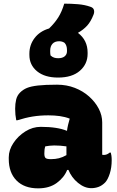

<svg xmlns="http://www.w3.org/2000/svg" viewBox="-20 -1022 640 1052"><path d="M332 -1002Q369 -1002 406.5 -999Q444 -996 475 -985Q491 -980 494.5 -968Q498 -956 493 -943Q478 -904 457.5 -881.5Q437 -859 407 -842Q460 -802 460 -734V-727Q460 -671 417.5 -634Q375 -597 298 -597Q225 -597 183 -631.5Q141 -666 141 -721V-728Q141 -776 169.5 -813.5Q198 -851 249 -866Q280 -896 299.5 -927Q319 -958 332 -1002ZM304 -796Q280 -796 267.5 -782Q255 -768 255 -745V-738Q255 -733 255.5 -728Q256 -723 257 -718Q267 -709 277 -706Q287 -703 299 -703Q322 -703 334.5 -713.5Q347 -724 347 -741V-748Q347 -773 334 -787Q327 -792 319.5 -794Q312 -796 304 -796ZM540 -351V-174Q542 -173 549 -173Q566 -173 581 -186H587Q589 -180 590.5 -169Q592 -158 592 -144Q592 -104 581.5 -71Q571 -38 556 -22Q539 -5 520 2Q501 9 480 9Q443 9 407.5 -20Q372 -49 355 -91H348Q332 -50 291.5 -20Q251 10 189 10Q113 10 70.5 -33Q28 -76 28 -151V-160Q28 -200 53.5 -238.5Q79 -277 119 -302Q159 -327 203 -327Q249 -327 285 -321.5Q321 -316 347 -305Q349 -321 353 -338Q357 -355 362 -372Q336 -382 307 -386Q278 -390 245 -390Q199 -390 159 -383.5Q119 -377 75 -363H69Q63 -393 63 -426Q63 -454 68.5 -476.5Q74 -499 90 -515Q106 -531 127.5 -540Q149 -549 188 -553.5Q227 -558 293 -558Q345 -558 390 -540.5Q435 -523 468.5 -493Q502 -463 521 -426.5Q540 -390 540 -351ZM223 -180Q223 -162 230 -156Q237 -150 259 -150Q283 -150 303 -155Q323 -160 344 -172V-220Q310 -225 277 -225Q264 -225 251.5 -223.5Q239 -222 228 -220Q225 -210 224 -201.5Q223 -193 223 -182Z"/></svg>

Font: Recursive Sn Csl St Blk
Style: Regular
Weight: 900
Version: Version 1.079;hotconv 1.0.112;makeotfexe 2.5.65598; ttfautoh